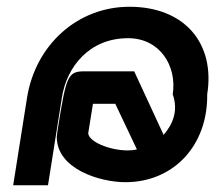

<svg xmlns="http://www.w3.org/2000/svg" viewBox="-20 -528 637 568"><path d="M19 20H122L163 -239C177 -329 243 -415 359 -415C453 -415 504 -333 491 -249C509 -198 489 -158 464 -129L377 -317H230C180 -317 176 -303 151 -147L148 -125C146 -28 276 11 351 11C493 11 595 -97 593 -249C617 -400 526 -508 363 -508C209 -508 85 -395 60 -239ZM241 -134 255 -221H321L385 -86C377 -84 367 -83 358 -83C304 -83 242 -109 241 -134Z"/></svg>

Font: Charger Pro
Style: ExBdNarObl
Weight: 400
Designer: Jasper
Foundry: Cannot Into Space Fonts
Version: Version 1.09